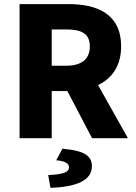

<svg xmlns="http://www.w3.org/2000/svg" viewBox="-20 -671 658 932"><path d="M231 -352V-528H302C376 -528 416 -508 416 -446C416 -384 376 -352 302 -352ZM225 241C352 236 426 205 426 136C426 87 392 60 283 51L253 107C298 111 315 123 315 141C315 164 291 175 214 179ZM75 0H231V-229H307L427 0H601L456 -258C523 -290 568 -351 568 -446C568 -603 452 -651 314 -651H75Z"/></svg>

Font: DAIFUKU Sans
Style: Bold
Weight: 700
Designer: Original font ‘Source Han Sans JP’ : Paul D. Hunt
Foundry: Daifuku
Version: Version 1.000